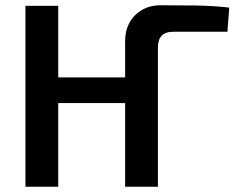

<svg xmlns="http://www.w3.org/2000/svg" viewBox="-20 -712 909 732"><path d="M457 0V-554Q457 -616 495 -654Q533 -692 593 -692Q659 -692 727 -691Q795 -690 854 -683L847 -591H642Q611 -591 596.5 -576Q582 -561 582 -530V0ZM77 0V-690H202V0ZM194 -319V-417H473V-319Z"/></svg>

Font: Exo 2 SemiBold
Style: Regular
Weight: 600
Designer: Natanael Gama
Foundry: Natanael Gama
Version: Version 2.010